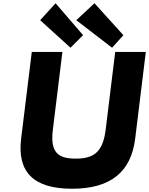

<svg xmlns="http://www.w3.org/2000/svg" viewBox="-20 -1144 915 1179"><path d="M875.4 -825H687.4L628.9 -348C611.9 -210 556.2 -170 444.9 -170C333.6 -170 287.6 -210 304.6 -348L363.2 -825H175.2L109.8 -293C84.8 -89 184 15 422.2 15C660.3 15 785.1 -89 810.1 -293ZM490.1 -928 412.9 -851 226.6 -1020 321.4 -1124ZM737.6 -928 668.2 -851 448.2 -1020 560.2 -1124Z"/></svg>

Font: Hussar
Style: BdSuprExtOblOne
Weight: 700
Foundry: Cannot Into Space Fonts
Version: Version 2.00